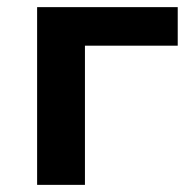

<svg xmlns="http://www.w3.org/2000/svg" viewBox="-20 -518 540 538"><path d="M84 0V-498H478V-390H218V0Z"/></svg>

Font: Nunito Sans 8pt
Style: Bold
Weight: 700
Version: Version 3.101;gftools[0.9.27]